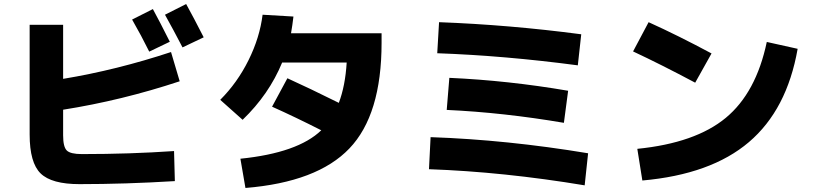

<svg xmlns="http://www.w3.org/2000/svg" viewBox="-20 -870 4040 952"><path d="M822 -663 720 -614Q681 -693 635 -773L738 -825Q773 -761 822 -663ZM990 -685 885 -635Q840 -722 798 -797L903 -850Q939 -785 990 -685ZM127 -747H293V-479Q559 -523 828 -612L871 -467Q584 -372 293 -326V-199Q293 -142 311 -124Q329 -106 386 -106Q625 -106 843 -121L847 28Q601 43 374 43Q236 43 181.5 -10Q127 -63 127 -203Z M1197 62 1172 -83Q1457 -112 1573 -224Q1445 -289 1329 -341L1405 -482Q1511 -434 1660 -360Q1692 -444 1699 -560H1379Q1314 -402 1183 -276L1072 -375Q1157 -460 1212.5 -572Q1268 -684 1282 -797L1435 -788Q1430 -745 1423 -705H1872V-658Q1872 -301 1712.5 -134Q1553 33 1197 62Z M2107 -31 2115 -190Q2493 -177 2896 -110L2879 49Q2476 -18 2107 -31ZM2195 -325 2208 -484Q2499 -471 2797 -420L2776 -261Q2476 -312 2195 -325ZM2148 -606 2157 -760Q2506 -747 2862 -700L2845 -546Q2483 -594 2148 -606Z M3119 -615 3196 -760Q3342 -694 3508 -605L3427 -460Q3260 -549 3119 -615ZM3782 -662 3935 -628Q3882 -326 3693.5 -165.5Q3505 -5 3165 25L3140 -132Q3428 -161 3578.5 -285.5Q3729 -410 3782 -662Z"/></svg>

Font: Mplus 1p ExtraBold
Style: Regular
Weight: 800
Version: Version 1.061